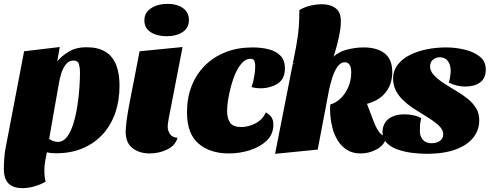

<svg xmlns="http://www.w3.org/2000/svg" viewBox="-37 -776 2540 996"><path d="M255 19Q236 19 221.5 17Q207 15 186 9L-8 -8L88 -510L273 -532L260 -458Q284 -487 321.5 -509Q359 -531 410 -531Q472 -531 510 -507.5Q548 -484 565.5 -439.5Q583 -395 583 -331Q583 -254 560.5 -189.5Q538 -125 495 -78.5Q452 -32 391.5 -6.5Q331 19 255 19ZM79 200Q33 200 8 176.5Q-17 153 -17 99Q-17 87 -16.5 74Q-16 61 -15 46.5Q-14 32 -12 16Q-10 0 -6 -17L207 10Q203 30 198 56Q193 82 193 111Q193 125 194.5 139Q196 153 200 166Q173 182 141 191Q109 200 79 200ZM263 -40Q291 -40 311 -66.5Q331 -93 344 -136Q357 -179 364.5 -228Q372 -277 375 -323Q378 -369 378 -401Q378 -424 372.5 -443Q367 -462 344 -462Q320 -462 304.5 -442Q289 -422 280.5 -394Q272 -366 268 -341L218 -56Q227 -48 240 -44Q253 -40 263 -40Z M740 20Q686 20 650.5 -7.5Q615 -35 615 -92Q615 -113 619.5 -147.5Q624 -182 631 -220.5Q638 -259 645 -293.5Q652 -328 656 -349L687 -510L910 -532L838 -160Q837 -152 835 -140.5Q833 -129 833 -118Q833 -98 845 -80.5Q857 -63 884 -61Q871 -19 828.5 0.5Q786 20 740 20ZM828 -588Q778 -588 745 -609Q712 -630 712 -670Q712 -711 747 -733.5Q782 -756 832 -756Q881 -756 912 -734Q943 -712 943 -672Q943 -631 910 -609.5Q877 -588 828 -588Z M1150 20Q1053 20 993 -31Q933 -82 933 -194Q933 -268 957 -329.5Q981 -391 1026 -436Q1071 -481 1133.5 -505.5Q1196 -530 1273 -530Q1320 -530 1358 -520Q1396 -510 1418.5 -486.5Q1441 -463 1441 -421Q1441 -366 1403 -342Q1365 -318 1313 -318Q1305 -318 1291 -319.5Q1277 -321 1268 -325Q1276 -346 1281.5 -377.5Q1287 -409 1287 -432Q1287 -448 1283 -459.5Q1279 -471 1262 -471Q1239 -471 1220 -451Q1201 -431 1186.5 -399.5Q1172 -368 1162 -331Q1152 -294 1146.5 -259.5Q1141 -225 1141 -201Q1141 -161 1157 -139Q1173 -117 1214 -117Q1252 -117 1289 -136.5Q1326 -156 1342 -193Q1363 -181 1372 -166.5Q1381 -152 1381 -129Q1381 -80 1347 -47Q1313 -14 1260 3Q1207 20 1150 20Z M1390 22 1482 -446 1680 -469Q1713 -505 1759 -517.5Q1805 -530 1849 -530Q1919 -530 1958.5 -499Q1998 -468 1998 -402Q1998 -359 1981 -324Q1964 -289 1931 -266Q1898 -243 1848 -233L1676 -234Q1706 -242 1731 -266.5Q1756 -291 1770.5 -326Q1785 -361 1785 -399Q1785 -453 1752 -453Q1729 -453 1712.5 -428.5Q1696 -404 1686 -371Q1676 -338 1670 -310L1611 0ZM1834 20Q1792 20 1763 1.5Q1734 -17 1715.5 -46.5Q1697 -76 1688 -110.5Q1679 -145 1676.5 -177.5Q1674 -210 1676 -234L1861 -252L1905 -137Q1916 -109 1931.5 -89Q1947 -69 1970 -67Q1957 -23 1917.5 -1.5Q1878 20 1834 20ZM1681 -444 1482 -448Q1491 -490 1498 -528Q1505 -566 1509.5 -602Q1514 -638 1515 -674Q1516 -687 1515.5 -699.5Q1515 -712 1516 -724Q1546 -741 1576 -747.5Q1606 -754 1633 -754Q1677 -754 1705 -732.5Q1733 -711 1731 -661Q1731 -644 1728.5 -626Q1726 -608 1722 -588.5Q1718 -569 1712.5 -547Q1707 -525 1699 -499.5Q1691 -474 1681 -444Z M2182 22Q2139 22 2097.5 16.5Q2056 11 2021.5 -2Q1987 -15 1967 -37Q1947 -59 1947 -92Q1948 -121 1961.5 -141Q1975 -161 2000.5 -172Q2026 -183 2062 -183Q2084 -183 2108 -178Q2132 -173 2148 -163Q2143 -143 2142 -127Q2141 -111 2141 -90Q2143 -65 2158.5 -49Q2174 -33 2201 -33Q2229 -33 2245.5 -45.5Q2262 -58 2262 -77Q2263 -103 2238.5 -125.5Q2214 -148 2177.5 -170Q2141 -192 2104 -216Q2075 -236 2051.5 -259Q2028 -282 2015 -309.5Q2002 -337 2002 -370Q2003 -411 2027 -441.5Q2051 -472 2090.5 -491.5Q2130 -511 2178.5 -520.5Q2227 -530 2276 -530Q2326 -530 2374 -518.5Q2422 -507 2453 -481.5Q2484 -456 2483 -413Q2482 -369 2453 -348Q2424 -327 2375 -327Q2354 -327 2331.5 -332.5Q2309 -338 2291 -348Q2295 -359 2297.5 -373.5Q2300 -388 2301 -403Q2302 -436 2288 -457Q2274 -478 2245 -479Q2226 -479 2210.5 -467.5Q2195 -456 2194 -433Q2193 -410 2212 -388.5Q2231 -367 2262 -346.5Q2293 -326 2327 -306Q2363 -285 2390.5 -262.5Q2418 -240 2434 -212.5Q2450 -185 2449 -148Q2448 -100 2418 -62Q2388 -24 2329 -1.5Q2270 21 2182 22Z"/></svg>

Font: Sansita Swashed Light Black
Style: Regular
Weight: 900
Version: Version 1.003